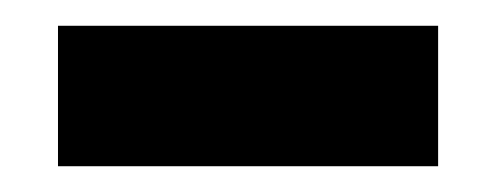

<svg xmlns="http://www.w3.org/2000/svg" viewBox="-20 -720 385 149"><path d="M25 -591V-700H320V-591Z"/></svg>

Font: Share
Style: Bold
Weight: 700
Designer: Ralph du Carrois
Version: Version 1.002